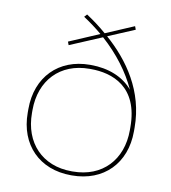

<svg xmlns="http://www.w3.org/2000/svg" viewBox="-84 -830 809 908"><g transform="rotate(10 320.0 -376.0)"><path d="M200 -599 354 -664C429 -597 486 -521 522 -442C477 -496 405 -525 320 -525H316C166 -525 65 -423 65 -269V-251C65 -97 166 5 318 5H322C474 5 575 -97 575 -251V-269C575 -444 480 -577 372 -672L500 -726L494 -742L358 -684C326 -712 293 -736 261 -757L249 -744C281 -723 312 -700 339 -677L194 -615ZM317 -14C176 -14 85 -110 85 -253V-267C85 -410 176 -506 317 -506H323C426 -506 555 -463 555 -267V-253C555 -110 464 -14 323 -14Z"/></g></svg>

Font: Fixel Display Thin
Style: Regular
Weight: 100
Designer: AlfaBravo + MacPaw
Foundry: Kyrylo Tkachov, Marchela Mozhyna, Serhii Makarenko, Maria Weinstein, Zakhar Kryvoshyya
Version: Version 1.211